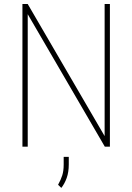

<svg xmlns="http://www.w3.org/2000/svg" viewBox="-20 -731 659 957"><path d="M527.8 -710.9V0H502.4L118.2 -660.2V0H91.8V-710.9H118.2L501.5 -52.7V-710.9ZM322.8 50.8V88.4Q322.8 127 312.5 155.8Q302.2 184.6 285.6 205.6L269.5 189.9Q283.2 165.5 290.3 143.1Q297.4 120.6 297.4 89.4V50.8Z"/></svg>

Font: Roboto Condensed Thin
Style: Regular
Weight: 250
Width: 3
Designer: Christian Robertson
Foundry: Google
Version: Version 3.009; 2024